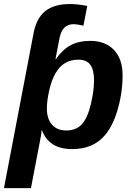

<svg xmlns="http://www.w3.org/2000/svg" viewBox="-42 -745 673 972"><path d="M240.7 -445.8Q276.4 -496.1 317.4 -517.1Q358.4 -538.1 414.1 -538.1Q491.7 -538.1 535.2 -491.9Q578.6 -445.8 578.6 -365.2Q578.6 -266.6 548.3 -173.1Q518.1 -79.6 463.1 -34.9Q408.2 9.8 323.2 9.8Q262.2 9.8 224.1 -15.6Q186 -41 170.4 -86.9H169.4Q168 -72.8 165.3 -56.9Q162.6 -41 114.7 207.5H-22L127.9 -576.7Q142.1 -652.3 186.8 -688.5Q231.4 -724.6 312.5 -724.6Q351.1 -724.6 399.9 -714.8L380.4 -615.2Q346.7 -622.6 331.1 -622.6Q273.4 -622.6 259.8 -553.7L238.8 -445.8ZM355.5 -442.9Q315.9 -442.9 287.4 -425.8Q258.8 -408.7 238.8 -373.8Q218.8 -338.9 207 -286.6Q195.3 -234.4 195.3 -195.8Q195.3 -143.6 221.2 -114Q247.1 -84.5 293.5 -84.5Q343.8 -84.5 372.6 -116.2Q401.4 -147.9 417.7 -216.8Q434.1 -285.6 434.1 -338.9Q434.1 -390.6 415.3 -416.7Q396.5 -442.9 355.5 -442.9Z"/></svg>

Font: Liberation Sans
Style: Bold Italic
Weight: 700
Italic angle: -12°
Designer: Steve Matteson
Foundry: Ascender Corporation
Version: Version 2.1.5